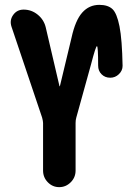

<svg xmlns="http://www.w3.org/2000/svg" viewBox="-20 -770 540 790"><path d="M388.7 -750Q423.8 -750 442.4 -732.9Q460.9 -715.8 471.7 -661.6Q482.4 -607.4 484.4 -499Q484.4 -479.5 469.2 -464.8Q454.1 -450.2 433.6 -450.2Q412.1 -450.2 397.9 -464.4Q383.8 -478.5 383.8 -500Q383.8 -580.1 378.9 -580.1Q374 -580.1 354.5 -504.9L293.9 -286.1Q291 -276.4 291 -263.7V-68.4Q291 -40 271 -20Q251 0 223.6 0Q196.3 0 176.8 -20Q157.2 -40 157.2 -68.4V-263.7Q157.2 -271.5 153.3 -286.1L27.3 -660.2Q18.6 -686.5 34.2 -708.5Q49.8 -730.5 77.1 -730.5Q109.4 -730.5 134.8 -710Q160.2 -689.5 168 -658.2L224.6 -416Q224.6 -415 225.6 -415Q226.6 -415 226.6 -416L274.4 -615.2Q290 -686.5 318.4 -718.3Q346.7 -750 388.7 -750Z"/></svg>

Font: Rounded-X Mgen+ 1mn bold
Style: Bold
Weight: 700
Designer: [Source Han Sans]
Ryoko NISHIZUKA  (kana & ideographs); Paul D. Hunt (Latin, Greek & Cyrillic); Wenlong ZHANG  (bopomofo
Version: Version 1.059.20150602